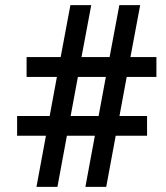

<svg xmlns="http://www.w3.org/2000/svg" viewBox="-20 -731 650 751"><path d="M351.1 -200.2H241.7L204.6 0H122.6L159.7 -200.2H46.9V-277.3H174.3L202.6 -430.2H84V-507.8H217.3L255.4 -710.9H336.9L298.8 -507.8H408.7L446.8 -710.9H528.3L490.2 -507.8H591.8V-430.2H475.6L447.3 -277.3H555.2V-200.2H432.6L395.5 0H314ZM256.3 -277.3H365.7L394 -430.2H284.7Z"/></svg>

Font: RobotoDraft Medium
Style: Regular
Weight: 500
Version: Version 2.001152; 2014